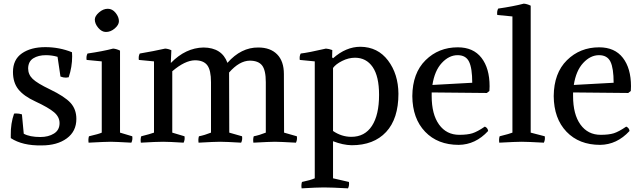

<svg xmlns="http://www.w3.org/2000/svg" viewBox="-20 -776 3509 1051"><path d="M100 -150 110 -44Q143 -26 201 -26Q245 -26 275.5 -45Q306 -64 306 -102Q306 -136 276 -161.5Q246 -187 173 -221Q110 -250 80.5 -287Q51 -324 51 -382Q51 -450 100 -484Q149 -518 228 -518Q305 -518 374 -490Q374 -486 374.5 -479Q375 -472 375 -468Q375 -409 356 -353Q346 -351 341 -351Q326 -351 311 -357L295 -465Q264 -474 231 -474Q190 -474 162.5 -457Q135 -440 134 -402Q134 -368 159 -344Q184 -320 253 -287Q334 -248 366 -213Q398 -178 398 -125Q398 -57 345.5 -18.5Q293 20 208 20Q103 22 39 -20V-37Q38 -100 57 -154Q63 -155 67 -155Q85 -155 100 -150Z M499 -669Q499 -688 522 -708Q545 -728 570 -728Q595 -728 613 -705.5Q631 -683 631 -660Q631 -640 608.5 -620.5Q586 -601 560 -601Q537 -601 518 -623.5Q499 -646 499 -669ZM637 -499V-50L704 -30Q707 -11 699 5Q609 0 587 0Q557 0 465 5Q462 -14 467 -30Q523 -43 537 -50V-440L454 -448Q451 -468 459 -483Q542 -495 599 -510Q616 -509 637 -499Z M918 -501 915 -433 916 -432Q996 -514 1094 -516Q1195 -515 1225 -432Q1300 -517 1394 -516Q1460 -516 1497 -478.5Q1534 -441 1534 -371L1535 -50L1605 -30Q1608 -11 1600 5Q1510 0 1485 0Q1459 0 1367 5Q1364 -14 1369 -30Q1400 -36 1435 -50V-326Q1435 -392 1414.5 -418Q1394 -444 1347 -444Q1290 -443 1234 -379L1235 -50L1305 -30Q1308 -11 1300 5Q1217 0 1185 0Q1154 0 1067 5Q1064 -14 1069 -30Q1100 -36 1135 -50V-326Q1135 -392 1114.5 -419Q1094 -446 1047 -446Q992 -445 923 -386V-50L990 -30Q993 -11 985 5Q905 0 873 0Q837 0 751 5Q748 -14 753 -30Q801 -42 823 -50V-440L740 -448Q737 -468 745 -483Q822 -496 884 -510Q901 -509 918 -501Z M1799 -502 1798 -462 1803 -457Q1874 -520 1953 -520Q2048 -519 2104 -445Q2160 -371 2161 -263Q2161 -126 2093.5 -53.5Q2026 19 1905 19Q1857 18 1803 -3V200L1890 220Q1893 239 1885 255Q1795 250 1753 250Q1714 250 1631 255Q1628 236 1633 220Q1681 210 1703 200V-440L1621 -448Q1618 -468 1626 -483Q1669 -488 1764 -510Q1780 -509 1799 -502ZM1803 -404V-59Q1850 -27 1903 -27Q1977 -27 2016 -87Q2055 -147 2055 -257Q2055 -358 2020 -409Q1985 -460 1923 -460Q1888 -460 1853 -442.5Q1818 -425 1803 -404Z M2343 -270V-250Q2343 -150 2383.5 -94Q2424 -38 2494 -38Q2539 -38 2566 -46.5Q2593 -55 2634 -83Q2650 -76 2652 -59Q2583 16 2491 17Q2376 17 2307 -55Q2238 -127 2237 -250Q2238 -376 2309.5 -446.5Q2381 -517 2486 -517Q2571 -517 2615.5 -459.5Q2660 -402 2660 -304Q2660 -287 2659 -278L2645 -267ZM2485 -474Q2438 -474 2398.5 -431.5Q2359 -389 2347 -311L2565 -323Q2565 -403 2547.5 -438.5Q2530 -474 2485 -474Z M2885 -745V-50L2962 -30Q2965 -11 2957 5Q2867 0 2835 0Q2806 0 2713 5Q2710 -14 2715 -30Q2771 -44 2785 -50V-686L2702 -694Q2699 -714 2707 -729Q2790 -741 2847 -756Q2864 -755 2885 -745Z M3117 -270V-250Q3117 -150 3157.5 -94Q3198 -38 3268 -38Q3313 -38 3340 -46.5Q3367 -55 3408 -83Q3424 -76 3426 -59Q3357 16 3265 17Q3150 17 3081 -55Q3012 -127 3011 -250Q3012 -376 3083.5 -446.5Q3155 -517 3260 -517Q3345 -517 3389.5 -459.5Q3434 -402 3434 -304Q3434 -287 3433 -278L3419 -267ZM3259 -474Q3212 -474 3172.5 -431.5Q3133 -389 3121 -311L3339 -323Q3339 -403 3321.5 -438.5Q3304 -474 3259 -474Z"/></svg>

Font: Alike
Style: Regular
Weight: 400
Designer: Cyreal (www.cyreal.org)
Foundry: Cyreal (www.cyreal.org)
Version: Version 1.212